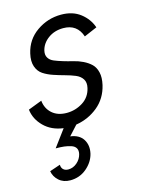

<svg xmlns="http://www.w3.org/2000/svg" viewBox="-113 -562 654 876"><g transform="rotate(-15 214.0 -124.5)"><path d="M147 -356Q142.6 -336.4 150.9 -322.8Q159.2 -309.1 176.3 -302Q193.4 -294.9 215.8 -288.1Q238.3 -281.2 262 -275.6Q285.6 -270 307.1 -259.5Q328.6 -249 343.8 -234.4Q358.9 -219.7 364.7 -194.8Q370.6 -169.9 362.8 -135.7Q348.6 -75.2 303.7 -38.6Q258.8 -2 200.7 7.3L159.7 52.2Q201.7 57.6 219.5 85.9Q237.3 114.3 228.5 152.8Q219.2 190.4 186.3 218.3Q153.3 246.1 108.9 246.1Q76.7 246.1 55.7 227.3Q34.7 208.5 30.3 182.1L80.6 165Q80.6 178.7 89.1 187.3Q97.7 195.8 112.8 195.8Q135.7 195.8 154.3 179.7Q172.9 163.6 178.2 141.1Q182.1 124.5 175.8 113.3Q169.4 102.1 153.6 96.9Q137.7 91.8 121.1 89.8Q104.5 87.9 81.5 87.9L140.6 8.3Q84.5 1 49.6 -33.9Q14.6 -68.8 9.3 -114.3L74.2 -139.2Q78.1 -101.6 104.2 -78.4Q130.4 -55.2 172.9 -55.2Q213.9 -55.2 248.8 -77.1Q283.7 -99.1 293 -140.6Q298.8 -165.5 288.3 -182.1Q277.8 -198.7 256.6 -207.5Q235.4 -216.3 209 -223.4Q182.6 -230.5 156.7 -239.3Q130.9 -248 110.8 -261.2Q90.8 -274.4 82 -299.6Q73.2 -324.7 81.5 -360.4Q95.7 -422.9 147.5 -459Q199.2 -495.1 262.7 -495.1Q317.4 -495.1 353.5 -467Q389.6 -439 403.8 -397.5L342.3 -371.1Q321.8 -433.1 256.3 -433.1Q214.8 -433.1 184.8 -411.1Q154.8 -389.2 147 -356Z"/></g></svg>

Font: HK Grotesk Italic
Style: Regular
Weight: 400
Italic angle: -13°
Designer: Alfredo Marco Pradil and Stefan Peev
Foundry: Hanken Design Co.
Version: Version 1.000;PS 001.000;hotconv 1.0.88;makeotf.lib2.5.64775